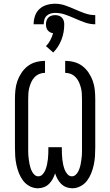

<svg xmlns="http://www.w3.org/2000/svg" viewBox="-20 -996 590 1028"><path d="M183 12Q160 12 139 1Q118 -10 104 -28.5Q90 -47 81.5 -68.5Q73 -90 68 -113Q63 -136 61.5 -159Q60 -182 60 -205V-465Q60 -490 62.5 -514.5Q65 -539 73 -562Q81 -585 95 -606Q109 -627 128.5 -642Q148 -657 172 -663.5Q196 -670 221 -670V-606Q205 -606 190.5 -600Q176 -594 165 -582.5Q154 -571 147.5 -556.5Q141 -542 137 -527Q133 -512 132 -496.5Q131 -481 131 -465V-205Q131 -194 131 -183Q131 -172 132 -161Q133 -150 134.5 -139.5Q136 -129 138 -118Q140 -107 143.5 -96.5Q147 -86 152 -76.5Q157 -67 165.5 -59.5Q174 -52 185 -52Q199 -52 209 -63.5Q219 -75 224 -88.5Q229 -102 232 -116Q235 -130 236.5 -144Q238 -158 238.5 -172.5Q239 -187 239 -201V-208H311V-201Q311 -187 311.5 -172.5Q312 -158 313.5 -144Q315 -130 318 -116Q321 -102 326 -88.5Q331 -75 341 -63.5Q351 -52 365 -52Q376 -52 384.5 -59.5Q393 -67 398 -76.5Q403 -86 406.5 -96.5Q410 -107 412 -118Q414 -129 415.5 -139.5Q417 -150 418 -161Q419 -172 419 -183Q419 -194 419 -205V-465Q419 -481 418 -496.5Q417 -512 413 -527Q409 -542 402.5 -556.5Q396 -571 385 -582.5Q374 -594 359.5 -600Q345 -606 329 -606V-670Q354 -670 378 -663.5Q402 -657 421.5 -642Q441 -627 455 -606Q469 -585 477 -562Q485 -539 487.5 -514.5Q490 -490 490 -465V-205Q490 -182 488.5 -159Q487 -136 482 -113Q477 -90 468.5 -68.5Q460 -47 446 -28.5Q432 -10 411 1Q390 12 367 12Q350 12 334.5 6Q319 0 307.5 -11.5Q296 -23 288 -37.5Q280 -52 275 -68Q270 -52 262 -37.5Q254 -23 242.5 -11.5Q231 0 215.5 6Q200 12 183 12ZM160 -866Q160 -889 167.5 -911Q175 -933 191.5 -948Q208 -963 230 -969.5Q252 -976 275 -976Q303 -976 330 -966.5Q357 -957 382.5 -945.5Q408 -934 435 -924.5Q462 -915 490 -915V-866Q462 -866 435 -875.5Q408 -885 382.5 -896.5Q357 -908 330 -917.5Q303 -927 275 -927Q263 -927 251 -923.5Q239 -920 230 -911.5Q221 -903 217.5 -890.5Q214 -878 214 -866ZM265 -715 226 -749Q240 -763 249.5 -781Q259 -799 264 -818Q256 -819 248 -823.5Q240 -828 235 -834.5Q230 -841 228 -849.5Q226 -858 226 -866Q226 -876 229 -885.5Q232 -895 239 -902Q246 -909 255.5 -912Q265 -915 275 -915Q285 -915 294.5 -912Q304 -909 311 -902Q318 -895 321 -885.5Q324 -876 324 -866Q324 -845 320.5 -824.5Q317 -804 309.5 -784.5Q302 -765 291 -747.5Q280 -730 265 -715Z"/></svg>

Font: Lode Term
Style: Regular
Weight: 400
Monospace: yes
Designer: Belleve Invis
Foundry: Belleve Invis
Version: Version 29.2.0